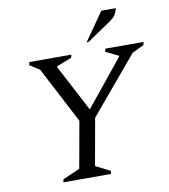

<svg xmlns="http://www.w3.org/2000/svg" viewBox="-93 -941 899 1019"><g transform="rotate(-10 357.0 -431.0)"><path d="M166 0 169 -16 261 -56 306 -307 148 -610 95 -644 99 -660H325L321 -644L240 -612L239 -608L371 -357L573 -606L574 -610L504 -644L508 -660H714L711 -644L647 -613L391 -308L346 -56L425 -16L422 0ZM416 -710 522 -862H600Q597 -847 589 -831.5Q581 -816 557 -799L426 -710Z"/></g></svg>

Font: Spectral SC
Style: Italic
Weight: 400
Italic angle: -10°
Designer: Jean-Baptiste Levee
Foundry: Production Type
Version: Version 2.001